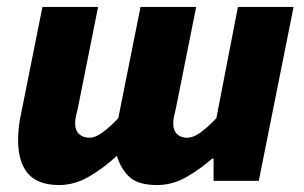

<svg xmlns="http://www.w3.org/2000/svg" viewBox="-20 -520 874 552"><path d="M150 12Q89 12 60.5 -21Q32 -54 32 -118Q32 -135 34 -153.5Q36 -172 40 -190L102 -500H262L204 -210Q201 -197 198.5 -186Q196 -175 196 -166Q196 -145 207.5 -134.5Q219 -124 238 -124Q253 -124 273 -138Q293 -152 320 -180L384 -500H544L486 -210Q483 -197 480.5 -186Q478 -175 478 -166Q478 -145 489 -134.5Q500 -124 518 -124Q535 -124 555 -138Q575 -152 602 -180L664 -500H824L724 0H594V-64H590Q556 -34 516 -11Q476 12 432 12Q378 12 353 -10.5Q328 -33 316 -72Q277 -36 235.5 -12Q194 12 150 12Z"/></svg>

Font: Source Sans 3 Black
Style: Italic
Weight: 900
Italic angle: -11°
Designer: Paul D. Hunt
Foundry: Adobe
Version: Version 3.052;hotconv 1.1.0;makeotfexe 2.6.0